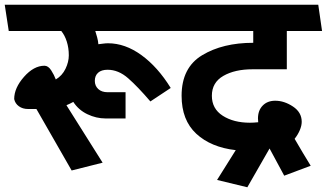

<svg xmlns="http://www.w3.org/2000/svg" viewBox="-31 -700 1382 812"><path d="M605 -271Q552 -333 511 -369Q470 -405 424 -405Q398 -405 384 -392.5Q370 -380 370 -358Q370 -337 384.5 -323.5Q399 -310 424 -310H500V-199H416Q376 -199 338.5 -217Q301 -235 279 -269Q272 -265 264.5 -261.5Q257 -258 250 -255L403 -12L272 21L123 -239H88Q65 -239 49 -250.5Q33 -262 29 -281Q29 -328 70.5 -375Q112 -422 157 -422Q173 -422 185.5 -402.5Q198 -383 205 -364Q232 -380 246 -409Q260 -438 260 -466Q260 -497 251.5 -524Q243 -551 228 -569H6L-11 -680H685L703 -569H372Q376 -556 380 -541.5Q384 -527 385 -513Q395 -514 405.5 -515.5Q416 -517 426 -517Q498 -517 567 -467Q636 -417 691 -328Z M1283 1 1171 43 1109 -72 1015 92 887 61 966 -65Q861 -77 799 -134.5Q737 -192 737 -295Q737 -414 824 -466.5Q911 -519 1040 -519V-569H697L680 -680H1315L1331 -569H1182V-407H1037Q962 -407 913.5 -379Q865 -351 865 -295Q865 -240 911 -210.5Q957 -181 1026 -181Q1033 -181 1042 -181.5Q1051 -182 1061 -183Q1061 -187 1060.5 -191Q1060 -195 1060 -199Q1060 -233 1080 -253.5Q1100 -274 1133 -274Q1171 -274 1208 -249.5Q1245 -225 1245 -185Q1245 -168 1236.5 -148.5Q1228 -129 1215 -113Q1231 -85 1249 -55Q1267 -25 1283 1Z"/></svg>

Font: Palanquin Dark
Style: Regular
Weight: 400
Designer: Pria Ravichandran
Version: Version 1.000